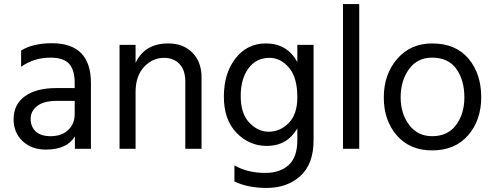

<svg xmlns="http://www.w3.org/2000/svg" viewBox="-20 -730 2434 946"><path d="M229 -59Q284 -59 316 -89.5Q348 -120 348 -168V-233H260Q196 -233 163.5 -208Q131 -183 131 -144.5Q131 -106 156 -82.5Q181 -59 229 -59ZM349 -58Q310 7 206 7Q135 7 91 -35Q47 -77 47 -142Q47 -216 103 -256Q159 -296 256 -296H348V-323Q348 -384 321 -415Q294 -446 229 -446Q147 -446 84 -401V-481Q142 -517 236 -517Q428 -517 428 -321V3H349Z M973 3H893V-328Q893 -385 864 -415Q835 -445 789 -445Q731 -445 689.5 -400Q648 -355 648 -277V3H569V-509H648V-420Q693 -516 809 -516Q883 -516 928 -470.5Q973 -425 973 -349Z M1525 -39Q1525 78 1460 137Q1395 196 1294 196Q1201 196 1135 164V85Q1200 122 1286 122Q1360 122 1402.5 83Q1445 44 1445 -40V-97Q1394 -11 1295 -11Q1208 -11 1145.5 -75.5Q1083 -140 1083 -254Q1083 -369 1140.5 -442.5Q1198 -516 1290 -516Q1395 -516 1445 -424V-509H1525ZM1166 -257Q1166 -170 1208.5 -125.5Q1251 -81 1304 -81Q1360 -81 1402.5 -124Q1445 -167 1445 -251Q1445 -349 1403.5 -397Q1362 -445 1308 -445Q1242 -445 1204 -393Q1166 -341 1166 -257Z M1750 3H1670V-710H1750Z M2351 -251Q2351 -138 2286.5 -63.5Q2222 11 2109 11Q1999 11 1935 -63Q1871 -137 1871 -249Q1871 -364 1937 -440Q2003 -516 2109 -516Q2225 -516 2288 -441.5Q2351 -367 2351 -251ZM1954 -250Q1954 -170 1996 -114.5Q2038 -59 2109 -59Q2186 -59 2227 -114Q2268 -169 2268 -250Q2268 -335 2228.5 -390.5Q2189 -446 2109 -446Q2036 -446 1995 -389Q1954 -332 1954 -250Z"/></svg>

Font: Hind Siliguri Fixed
Style: Regular
Weight: 400
Designer: Jyotish Sonowal
Foundry: Indian Type Foundry
Version: Version 1.001;October 28, 2021;FontCreator 12.0.0.2565 64-bi